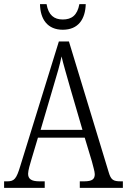

<svg xmlns="http://www.w3.org/2000/svg" viewBox="-20 -916 619 936"><path d="M286 -771C362 -771 396 -823 398 -896H367C357 -841 329 -821 286 -821C244 -821 216 -842 207 -896H175C176 -822 212 -771 286 -771ZM0 0H198V-32H172C131 -32 117 -45 117 -69C117 -85 127 -118 133 -138L165 -245H393L428 -129C433 -108 442 -80 442 -67C442 -43 430 -32 390 -32H369V0H579V-32H569C532 -32 521 -39 510 -76L316 -714H267L79 -107C60 -44 50 -32 15 -32H0ZM178 -283 241 -497C257 -550 273 -604 280 -641C289 -602 305 -549 323 -485L382 -283Z"/></svg>

Font: Noto Serif Thai Condensed Light
Style: Regular
Weight: 300
Width: 3
Designer: Monotype Design Team
Foundry: Monotype Imaging Inc.
Version: Version 2.002